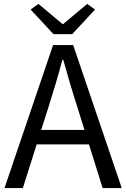

<svg xmlns="http://www.w3.org/2000/svg" viewBox="-20 -964 647 984"><path d="M350 -789 467 -915 427 -944 304 -841H300L177 -944L137 -915L254 -789ZM191 -298 227 -410C253 -493 277 -572 300 -658H304C328 -573 351 -493 378 -410L413 -298ZM506 0H604L355 -733H252L3 0H97L168 -224H436Z"/></svg>

Font: Noto Sans CJK TC Regular
Style: Regular
Weight: 400
Designer: Ryoko NISHIZUKA (kana & ideographs); Paul D. Hunt (Latin, Greek & Cyrillic); Wenlong ZHANG (bopomofo); Sandoll Communica
Foundry: Adobe Systems Incorporated
Version: Version 1.001;PS 1.001;hotconv 1.0.78;makeotf.lib2.5.61930